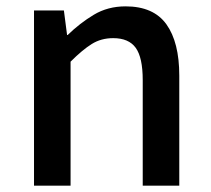

<svg xmlns="http://www.w3.org/2000/svg" viewBox="-20 -584 664 604"><path d="M87 0V-551H181L191 -474H193Q231 -511 275 -537.5Q319 -564 375 -564Q463 -564 503.5 -507.5Q544 -451 544 -346V0H429V-332Q429 -403 407 -433.5Q385 -464 336 -464Q298 -464 268.5 -445.5Q239 -427 202 -390V0Z"/></svg>

Font: Noto Sans KR Medium
Style: Regular
Weight: 500
Designer: Ryoko NISHIZUKA  (kana, bopomofo & ideographs); Paul D. Hunt (Latin, Greek & Cyrillic); Sandoll Communications , Soo-you
Foundry: Adobe
Version: Version 2.004-H2;hotconv 1.0.118;makeotfexe 2.5.65603